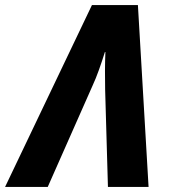

<svg xmlns="http://www.w3.org/2000/svg" viewBox="-80 -736 664 756"><path d="M-60 0H108L285 -400C301 -434 318 -483 333 -531H335C333 -487 333 -426 334 -382L345 0H505L463 -716H282Z"/></svg>

Font: Noto Sans SemiCondensed ExtraBold
Style: Italic
Weight: 800
Width: 4
Italic angle: -12°
Designer: Monotype Design Team
Foundry: Monotype Imaging Inc.
Version: Version 2.013